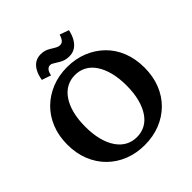

<svg xmlns="http://www.w3.org/2000/svg" viewBox="-235 -1085 1272 1272"><g transform="rotate(-45 401.0 -448.5)"><path d="M401 10Q323 10 257 -16Q191 -42 142 -90.5Q93 -139 66 -206Q39 -273 39 -355Q39 -437 66 -504Q93 -571 142 -619Q191 -667 257 -693.5Q323 -720 401 -720Q479 -720 545 -693.5Q611 -667 660 -619Q709 -571 735.5 -504Q762 -437 762 -355Q762 -273 735.5 -206Q709 -139 660 -90.5Q611 -42 545 -16Q479 10 401 10ZM401 -64Q444 -64 479.5 -83Q515 -102 540.5 -140Q566 -178 580 -232Q594 -286 594 -355Q594 -424 580 -478Q566 -532 540.5 -570Q515 -608 479.5 -627Q444 -646 401 -646Q358 -646 322.5 -627Q287 -608 261 -570Q235 -532 221 -478Q207 -424 207 -355Q207 -286 221 -232Q235 -178 261 -140Q287 -102 322.5 -83Q358 -64 401 -64ZM463 -759Q441 -759 424.5 -764Q408 -769 395 -776.5Q382 -784 371 -791Q360 -798 350 -803.5Q340 -809 330 -809Q319 -809 310.5 -802.5Q302 -796 296.5 -785Q291 -774 287 -756L223 -778Q230 -819 245 -846.5Q260 -874 283 -889Q306 -904 338 -904Q358 -904 374 -899Q390 -894 403 -886.5Q416 -879 427 -872Q438 -865 449 -860Q460 -855 472 -855Q484 -855 492.5 -861Q501 -867 507.5 -879Q514 -891 519 -907L583 -884Q575 -846 558.5 -817.5Q542 -789 518 -774Q494 -759 463 -759Z"/></g></svg>

Font: Roboto Serif 28pt SemiBold
Style: Regular
Weight: 600
Designer: Greg Gazdowicz
Foundry: Commercial Type
Version: Version 1.008